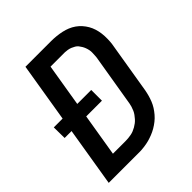

<svg xmlns="http://www.w3.org/2000/svg" viewBox="-200 -868 1001 1001"><g transform="rotate(-45 300.0 -367.5)"><path d="M27 0 81 -328H30L29 -407H94L148 -735H337Q356 -735 375.5 -733Q395 -731 413.5 -727Q432 -723 449 -716Q466 -709 481 -698.5Q496 -688 508 -674.5Q520 -661 529 -645.5Q538 -630 543.5 -612.5Q549 -595 551.5 -576Q554 -557 553.5 -534.5Q553 -512 551 -499L503 -209Q500 -192 495.5 -175.5Q491 -159 484.5 -142.5Q478 -126 468.5 -111Q459 -96 447 -82Q435 -68 420.5 -56.5Q406 -45 390.5 -36Q375 -27 358.5 -20.5Q342 -14 325.5 -9.5Q309 -5 289 -2.5Q269 0 258 0ZM150 -92H243Q253 -92 263.5 -93Q274 -94 284.5 -96Q295 -98 305 -102Q315 -106 324.5 -111.5Q334 -117 342.5 -123.5Q351 -130 358.5 -138.5Q366 -147 372.5 -156Q379 -165 383.5 -175Q388 -185 391.5 -196.5Q395 -208 396 -215L443 -497Q445 -507 445.5 -518Q446 -529 446.5 -539.5Q447 -550 445 -560Q443 -570 439.5 -579.5Q436 -589 431 -597.5Q426 -606 420 -613.5Q414 -621 405.5 -626Q397 -631 387.5 -635Q378 -639 366 -641Q354 -643 347 -643H241L202 -407H305V-328H189Z"/></g></svg>

Font: Iosevka Aile Semibold Oblique
Style: Regular
Weight: 600
Italic angle: -9°
Designer: Belleve Invis
Foundry: Belleve Invis
Version: Version 31.1.0; ttfautohint (v1.8.4)